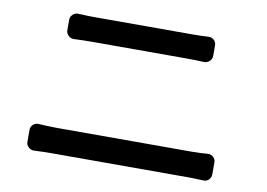

<svg xmlns="http://www.w3.org/2000/svg" viewBox="-68 -765 1137 819"><g transform="rotate(10 500.0 -356.0)"><path d="M124 -52.7Q123 -52.7 122.1 -52.7Q109.4 -52.7 100.6 -61.5Q89.8 -70.3 89.8 -85V-136.7Q89.8 -150.4 100.1 -159.7Q110.4 -168.9 124 -168Q170.9 -165 203.1 -165H791Q823.2 -165 856.4 -168Q870.1 -168.9 880.4 -159.7Q890.6 -150.4 890.6 -136.7V-85Q890.6 -70.3 880.4 -61Q870.1 -51.8 856.4 -52.7Q819.3 -54.7 791 -54.7H203.1Q166 -54.7 124 -52.7ZM210 -550.8Q209 -550.8 208 -550.8Q195.3 -550.8 185.5 -559.6Q174.8 -569.3 174.8 -584V-627.9Q174.8 -642.6 185.5 -651.4Q194.3 -660.2 207 -660.2Q208 -660.2 210 -660.2Q248 -658.2 281.2 -658.2H703.1Q738.3 -658.2 772.5 -660.2Q786.1 -661.1 796.4 -651.9Q806.6 -642.6 806.6 -627.9V-584Q806.6 -569.3 796.4 -560.1Q786.1 -550.8 772.5 -550.8Q733.4 -552.7 703.1 -552.7H282.2Q251 -552.7 210 -550.8Z"/></g></svg>

Font: Gen Jyuu Gothic L Monospace Medium
Style: Regular
Weight: 500
Designer: [Source Han Sans]
Ryoko NISHIZUKA  (kana & ideographs); Paul D. Hunt (Latin, Greek & Cyrillic); Wenlong ZHANG  (bopomofo
Version: Version 1.002.20150607